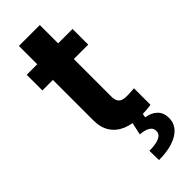

<svg xmlns="http://www.w3.org/2000/svg" viewBox="-285 -687 940 940"><g transform="rotate(-45 185.0 -217.0)"><path d="M335.9 -421.8H18.6V-530.3H335.9ZM236.1 -657.2V-162.8Q236.1 -142.8 242.4 -131.2Q248.6 -119.7 259.6 -115Q270.6 -110.3 286.7 -109.7Q307.2 -109.2 343.1 -112.2V1.8Q310.5 7.4 267.4 7.4Q213.7 7.4 174.1 -9.1Q134.6 -25.5 112.8 -59.3Q90.9 -93 91.5 -143V-657.2ZM286.5 -2.9 281.6 27.2Q318.4 32.6 340.2 54Q362.1 75.4 362.1 110.9Q362.7 145 341.4 170.2Q320.1 195.3 279.1 209.1Q238.2 222.9 181.4 222.9L180.1 157.7Q224.1 157.7 248.3 147Q272.4 136.3 273 114.9Q273.5 100.4 266.2 91Q258.9 81.7 243.8 75.7Q228.8 69.7 203.8 67.2L219.1 -2.9Z"/></g></svg>

Font: WEMIX Pretendard Variable
Style: Regular
Weight: 400
Designer: Base glyphs from Inter by Rasmus Andersson; Hangeul glyphs from Noto Sans CJK(Source Han Sans) by Jang Soo-young and Kan
Foundry: Kil Hyung-jin
Version: Version 1.000;Glyphs 3.2 (3208)